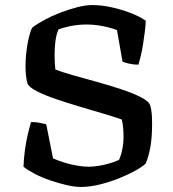

<svg xmlns="http://www.w3.org/2000/svg" viewBox="-20 -740 686 760"><path d="M300 0Q275 0 243 -7.5Q211 -15 177.5 -26.5Q144 -38 116.5 -52.5Q89 -67 73 -80Q74 -111 78.5 -144.5Q83 -178 90 -208Q97 -238 103 -257Q123 -257 139.5 -253.5Q156 -250 163 -248L190 -113Q208 -105 233 -97Q258 -89 284.5 -84.5Q311 -80 330 -80Q348 -80 370.5 -83.5Q393 -87 414.5 -93.5Q436 -100 451 -107Q459 -124 464 -148.5Q469 -173 469 -200Q469 -215 467.5 -233.5Q466 -252 462 -267Q431 -278 386.5 -291Q342 -304 293.5 -318.5Q245 -333 201 -348Q157 -363 126.5 -378.5Q96 -394 89 -409Q85 -422 83 -440Q81 -458 81 -477Q81 -519 88.5 -563Q96 -607 107 -630Q126 -645 155.5 -661Q185 -677 219 -690Q253 -703 286 -711.5Q319 -720 344 -720Q382 -720 422.5 -711Q463 -702 498.5 -688Q534 -674 557 -658Q556 -637 553 -612.5Q550 -588 546 -563Q542 -538 537 -517.5Q532 -497 528 -484Q509 -484 491.5 -488Q474 -492 465 -496L443 -621Q427 -627 407.5 -632Q388 -637 366.5 -640Q345 -643 323 -643Q305 -643 286 -641Q267 -639 248.5 -634.5Q230 -630 212 -624Q203 -605 199.5 -577.5Q196 -550 196 -522Q196 -504 197 -490Q198 -476 199 -465Q224 -455 268 -442.5Q312 -430 363 -416Q414 -402 460.5 -386.5Q507 -371 539 -354.5Q571 -338 575 -321Q579 -308 580.5 -291Q582 -274 582 -248Q582 -200 576 -162.5Q570 -125 557 -93Q545 -81 517.5 -65.5Q490 -50 453 -35Q416 -20 376 -10Q336 0 300 0Z"/></svg>

Font: Texturina 12pt Medium
Style: Regular
Weight: 500
Designer: Guillermo Torres Carreño
Foundry: Omnibus-Type
Version: Version 1.002